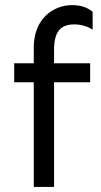

<svg xmlns="http://www.w3.org/2000/svg" viewBox="-20 -738 399 758"><path d="M193.4 -488.3V-542C193.4 -615.2 221.7 -640.6 269.5 -641.6H275.4C298.8 -641.6 326.2 -633.8 345.7 -621.1V-691.4C325.2 -709 297.9 -717.8 264.6 -717.8C191.4 -717.8 113.3 -665 113.3 -550.8V-488.3H36.1V-413.1H113.3V0H193.4V-413.1H335.9V-488.3Z"/></svg>

Font: Sen-gleads
Style: Regular
Weight: 400
Designer: Kosal Sen, Philatype
Foundry: Philatype
Version: Version 1.004; ttfautohint (v1.8.3)